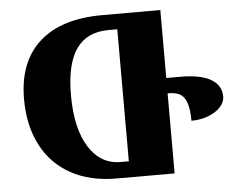

<svg xmlns="http://www.w3.org/2000/svg" viewBox="-51 -775 1033 836"><g transform="rotate(-5 465.5 -357.0)"><path d="M54 -379Q54 -541 149.5 -627.5Q245 -714 425 -714H679V-417H741Q829 -417 874 -390.5Q919 -364 919 -315Q919 -291 899.5 -269.5Q880 -248 846 -235Q812 -222 772 -222Q772 -274 761.5 -302Q751 -330 732 -340Q713 -350 682 -350H679V0H425Q309 0 225.5 -46.5Q142 -93 98 -178.5Q54 -264 54 -379ZM485 -70V-647H447Q352 -647 305.5 -580.5Q259 -514 259 -379Q259 -234 310 -152Q361 -70 449 -70Z"/></g></svg>

Font: Noto Serif Georgian Black
Style: Regular
Weight: 900
Designer: Monotype Design team
Foundry: Monotype Imaging Inc.
Version: Version 1.000